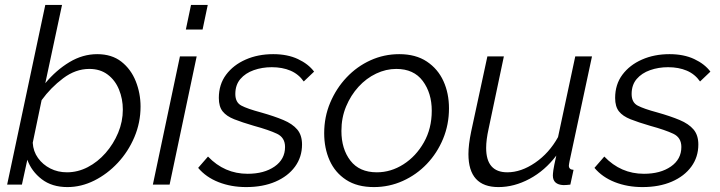

<svg xmlns="http://www.w3.org/2000/svg" viewBox="-20 -750 2923 780"><path d="M254 10Q191 10 149.5 -22Q108 -54 91 -101L69 0H9L164 -730H232L164 -412Q208 -465 262 -497.5Q316 -530 375 -530Q434 -530 473 -499.5Q512 -469 531.5 -420Q551 -371 551 -317Q551 -252 526 -193Q501 -134 458.5 -88.5Q416 -43 363 -16.5Q310 10 254 10ZM252 -50Q296 -50 336.5 -71Q377 -92 409 -128.5Q441 -165 460 -210.5Q479 -256 479 -305Q479 -348 463.5 -386Q448 -424 417.5 -447Q387 -470 343 -470Q287 -470 236.5 -432Q186 -394 149 -343L113 -170Q115 -135 134.5 -108Q154 -81 184.5 -65.5Q215 -50 252 -50Z M756 -730H824L803 -630H735ZM711 -521H779L669 0H601Z M980 10Q919 10 868 -10Q817 -30 785 -68L825 -114Q892 -44 986 -44Q1053 -44 1095.5 -73.5Q1138 -103 1138 -153Q1138 -191 1105.5 -206.5Q1073 -222 1011 -239Q963 -253 931.5 -265.5Q900 -278 884.5 -297.5Q869 -317 869 -352Q869 -407 898.5 -446.5Q928 -486 978 -508Q1028 -530 1090 -530Q1148 -530 1190.5 -510Q1233 -490 1256 -459L1214 -419Q1193 -449 1160 -463Q1127 -477 1084 -477Q1045 -477 1011 -465Q977 -453 956.5 -429Q936 -405 936 -368Q936 -334 960.5 -321Q985 -308 1041 -293Q1094 -278 1131 -262.5Q1168 -247 1187.5 -224Q1207 -201 1207 -163Q1207 -112 1178.5 -73Q1150 -34 1099 -12Q1048 10 980 10Z M1499 10Q1431 10 1386 -19.5Q1341 -49 1319 -98.5Q1297 -148 1297 -209Q1297 -275 1321.5 -333Q1346 -391 1388 -435.5Q1430 -480 1485 -505Q1540 -530 1602 -530Q1669 -530 1714 -500Q1759 -470 1781.5 -420.5Q1804 -371 1804 -310Q1804 -244 1780 -186Q1756 -128 1714 -84Q1672 -40 1616.5 -15Q1561 10 1499 10ZM1511 -50Q1568 -50 1619 -82.5Q1670 -115 1702 -171.5Q1734 -228 1734 -300Q1734 -372 1697.5 -421Q1661 -470 1590 -470Q1548 -470 1508 -451Q1468 -432 1436.5 -397.5Q1405 -363 1386 -317.5Q1367 -272 1367 -218Q1367 -145 1403.5 -97.5Q1440 -50 1511 -50Z M2005 10Q1883 10 1883 -124Q1883 -162 1894 -215L1960 -521H2027L1965 -227Q1955 -182 1955 -149Q1955 -50 2041 -50Q2097 -50 2154 -89Q2211 -128 2247 -193L2317 -521H2385L2294 -96Q2293 -90 2292 -85Q2291 -80 2291 -77Q2291 -61 2310 -60L2297 0Q2288 1 2281.5 1.5Q2275 2 2269 2Q2226 0 2226 -37Q2226 -44 2228 -59Q2230 -74 2240 -118Q2194 -57 2131.5 -23.5Q2069 10 2005 10Z M2590 10Q2529 10 2478 -10Q2427 -30 2395 -68L2435 -114Q2502 -44 2596 -44Q2663 -44 2705.5 -73.5Q2748 -103 2748 -153Q2748 -191 2715.5 -206.5Q2683 -222 2621 -239Q2573 -253 2541.5 -265.5Q2510 -278 2494.5 -297.5Q2479 -317 2479 -352Q2479 -407 2508.5 -446.5Q2538 -486 2588 -508Q2638 -530 2700 -530Q2758 -530 2800.5 -510Q2843 -490 2866 -459L2824 -419Q2803 -449 2770 -463Q2737 -477 2694 -477Q2655 -477 2621 -465Q2587 -453 2566.5 -429Q2546 -405 2546 -368Q2546 -334 2570.5 -321Q2595 -308 2651 -293Q2704 -278 2741 -262.5Q2778 -247 2797.5 -224Q2817 -201 2817 -163Q2817 -112 2788.5 -73Q2760 -34 2709 -12Q2658 10 2590 10Z"/></svg>

Font: Raleway
Style: Italic
Weight: 400
Italic angle: -12°
Designer: Matt McInerney, Pablo Impallari, Rodrigo Fuenzalida
Foundry: Matt McInerney, Pablo Impallari, Rodrigo Fuenzalida
Version: Version 4.026